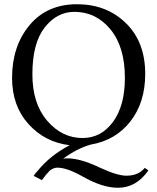

<svg xmlns="http://www.w3.org/2000/svg" viewBox="-20 -678 743 907"><path d="M331 -622Q249 -622 191 -548Q133 -474 133 -327Q133 -189 203 -107.5Q273 -26 370 -26Q458 -26 514 -102.5Q570 -179 570 -310Q570 -456 502 -539Q434 -622 331 -622ZM666 -329Q666 -194 596 -104.5Q526 -15 409 5Q344 23 278 72Q285 70 298 70Q360 70 452 114Q534 152 577 152Q634 152 664 115L681 127Q624 209 537 209Q463 209 369 155Q296 114 251 114Q234 114 216 127Q197 146 178 173L139 153Q147 140 157 130Q217 56 309 8Q192 -6 114.5 -92Q37 -178 37 -310Q37 -460 119.5 -559Q202 -658 344 -658Q483 -658 574.5 -569Q666 -480 666 -329Z"/></svg>

Font: Triodion Unicode
Style: Normal
Weight: 400
Version: Version 1.1